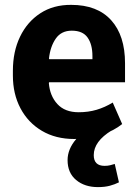

<svg xmlns="http://www.w3.org/2000/svg" viewBox="-20 -558 566 785"><path d="M283.7 10.3Q207.5 10.3 151.1 -23.2Q94.7 -56.6 63.7 -115.2Q32.7 -173.8 32.7 -249V-268.6Q32.7 -347.2 62 -408Q91.3 -468.8 144.8 -503.7Q198.2 -538.6 271 -538.1Q377.9 -538.1 434.6 -475.3Q491.2 -412.6 491.2 -299.3V-221.7H180.7L179.7 -218.8Q183.6 -166.5 214.4 -132.8Q245.1 -99.1 301.8 -99.1Q340.8 -99.1 374.8 -109.1Q408.7 -119.1 440.9 -138.7L479.5 -50.8Q446.8 -24.4 397.2 -7.1Q347.7 10.3 283.7 10.3ZM181.6 -315.9H357.9V-328.6Q357.9 -376.5 338.1 -404.5Q318.4 -432.6 273.4 -432.6Q230.5 -432.6 208 -400.1Q185.5 -367.7 180.2 -318.4ZM380.4 207Q326.2 207 291.3 178Q256.3 148.9 256.3 96.7Q256.3 51.8 291 11.2Q325.7 -29.3 408.2 -55.2L437 -24.9Q363.3 20 363.3 76.2Q363.3 120.1 407.7 120.1Q419.9 120.1 429.9 117.7Q439.9 115.2 449.2 112.3L466.3 187.5Q449.7 195.8 429.2 201.4Q408.7 207 380.4 207Z"/></svg>

Font: Roboto Slab
Style: Bold
Weight: 700
Designer: Google
Version: Version 2.000; ttfautohint (v1.8.1.43-b0c9)